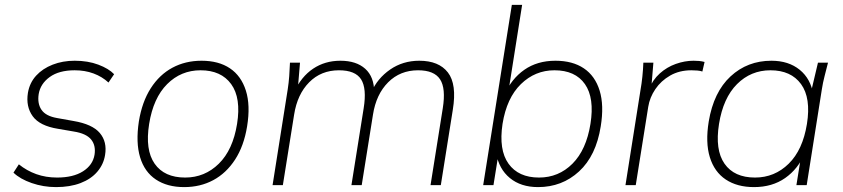

<svg xmlns="http://www.w3.org/2000/svg" viewBox="-20 -756 3442 784"><path d="M209 8Q157 8 109.5 -8.5Q62 -25 35 -51L57 -85Q89 -59 128 -45Q167 -31 213 -31Q279 -31 319 -56.5Q359 -82 366 -124Q372 -162 352 -186.5Q332 -211 281 -219L217 -230Q142 -242 113.5 -281.5Q85 -321 94 -377Q101 -418 127.5 -447Q154 -476 195 -492Q236 -508 285 -508Q339 -508 381.5 -492Q424 -476 446 -453L423 -419Q397 -443 362 -456Q327 -469 285 -469Q221 -469 183 -441.5Q145 -414 138 -372Q132 -333 149.5 -307.5Q167 -282 213 -274L280 -262Q357 -249 387.5 -213Q418 -177 409 -123Q403 -85 377.5 -55Q352 -25 309 -8.5Q266 8 209 8Z M732 8Q663 8 616.5 -23Q570 -54 552 -114Q534 -174 547 -260Q560 -340 595.5 -395.5Q631 -451 684 -479.5Q737 -508 803 -508Q873 -508 919 -477Q965 -446 984 -386Q1003 -326 989 -240Q976 -160 940 -104.5Q904 -49 851 -20.5Q798 8 732 8ZM736 -31Q816 -31 873.5 -87.5Q931 -144 948 -250Q965 -356 924 -412.5Q883 -469 799 -469Q719 -469 662.5 -412.5Q606 -356 589 -250Q572 -144 611.5 -87.5Q651 -31 736 -31Z M1093 0 1155 -392Q1159 -418 1161 -445Q1163 -472 1164 -500H1205L1195 -380H1181Q1210 -443 1258.5 -475.5Q1307 -508 1370 -508Q1435 -508 1471.5 -475Q1508 -442 1508 -379H1496Q1521 -436 1573 -472Q1625 -508 1692 -508Q1772 -508 1809 -460Q1846 -412 1829 -308L1780 0H1738L1788 -314Q1801 -395 1777 -432Q1753 -469 1687 -469Q1614 -469 1565 -420Q1516 -371 1503 -288L1457 0H1415L1465 -314Q1478 -395 1454.5 -432Q1431 -469 1364 -469Q1291 -469 1242.5 -420Q1194 -371 1181 -288L1135 0Z M2177 8Q2107 8 2062 -29Q2017 -66 2006 -131H2016L1995 0H1953L2070 -736H2112L2054 -369H2040Q2068 -434 2121 -471Q2174 -508 2248 -508Q2318 -508 2364 -477Q2410 -446 2428.5 -386Q2447 -326 2433 -240Q2414 -120 2344.5 -56Q2275 8 2177 8ZM2181 -31Q2261 -31 2317.5 -87.5Q2374 -144 2391 -250Q2408 -356 2368.5 -412.5Q2329 -469 2244 -469Q2165 -469 2107 -412.5Q2049 -356 2032 -250Q2016 -144 2056.5 -87.5Q2097 -31 2181 -31Z M2534 0 2595 -386Q2600 -414 2603 -443Q2606 -472 2607 -500H2648L2639 -391L2629 -390Q2645 -430 2674 -456Q2703 -482 2739.5 -495Q2776 -508 2812 -508Q2824 -508 2835 -507Q2846 -506 2857 -503L2848 -464Q2839 -467 2827.5 -468Q2816 -469 2803 -469Q2754 -469 2716.5 -447.5Q2679 -426 2656 -392Q2633 -358 2627 -320L2576 0Z M3059 8Q2990 8 2943.5 -23Q2897 -54 2878.5 -114Q2860 -174 2874 -260Q2894 -380 2963 -444Q3032 -508 3130 -508Q3200 -508 3245.5 -471Q3291 -434 3301 -369H3289L3320 -500H3361Q3354 -472 3347 -445Q3340 -418 3336 -392L3274 0H3232L3253 -131H3267Q3239 -66 3186 -29Q3133 8 3059 8ZM3063 -31Q3143 -31 3200.5 -87.5Q3258 -144 3275 -250Q3292 -356 3251 -412.5Q3210 -469 3126 -469Q3046 -469 2989.5 -412.5Q2933 -356 2916 -250Q2899 -144 2938.5 -87.5Q2978 -31 3063 -31Z"/></svg>

Font: Mulish ExtraLight ExtraLight
Style: Italic
Weight: 250
Italic angle: -9°
Version: Version 3.603